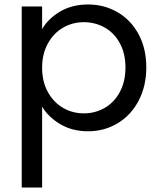

<svg xmlns="http://www.w3.org/2000/svg" viewBox="-20 -577 716 857"><path d="M373 -557Q446 -557 505.5 -522Q565 -487 599 -423.5Q633 -360 633 -276Q633 -193 599 -128Q565 -63 505.5 -27Q446 9 373 9Q303 9 249.5 -22.5Q196 -54 168 -101V260H77V-548H168V-447Q195 -494 248.5 -525.5Q302 -557 373 -557ZM354 -478Q304 -478 261.5 -453.5Q219 -429 193.5 -382.5Q168 -336 168 -275Q168 -213 193.5 -166.5Q219 -120 261.5 -95.5Q304 -71 354 -71Q405 -71 447.5 -95.5Q490 -120 515 -166.5Q540 -213 540 -276Q540 -338 515 -384Q490 -430 447.5 -454Q405 -478 354 -478Z"/></svg>

Font: Poppins A&M
Style: Regular-A&M
Weight: 400
Designer: Ninad Kale (Devanagari), Jonny Pinhorn (Latin)
Foundry: Indian Type Foundry
Version: 4.004